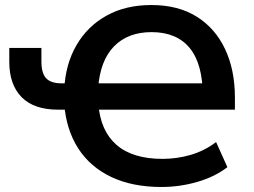

<svg xmlns="http://www.w3.org/2000/svg" viewBox="-20 -735 1012 765"><path d="M623 10Q507 10 423 -30Q339 -70 291.5 -144Q244 -218 236 -320L265 -298H212Q115 -298 66 -348Q17 -398 17 -489V-544H145V-490Q145 -443 164 -423Q183 -403 225 -403H254L236 -380Q241 -480 285 -555.5Q329 -631 405 -673Q481 -715 583 -715Q690 -715 764 -668.5Q838 -622 877 -539Q916 -456 916 -346V-298H343L372 -321Q380 -214 444 -158Q508 -102 628 -102Q685 -102 740 -118Q795 -134 841 -169L886 -69Q837 -31 767 -10.5Q697 10 623 10ZM584 -607Q490 -607 434.5 -550.5Q379 -494 371 -384L346 -403H817L788 -352Q788 -480 736 -543.5Q684 -607 584 -607Z"/></svg>

Font: Nunito Sans 11pt
Style: Bold
Weight: 700
Version: Version 3.101;gftools[0.9.27]